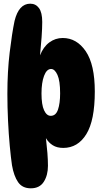

<svg xmlns="http://www.w3.org/2000/svg" viewBox="-20 -820 549 1041"><path d="M147 201Q101 201 78 167.5Q55 134 45 76Q39 35 33 -28.5Q27 -92 23.5 -166Q20 -240 20 -312Q20 -432 32.5 -536Q45 -640 59 -707Q82 -800 144 -800Q174 -800 191.5 -776Q209 -752 209 -701Q209 -667 205.5 -618Q202 -569 197 -520Q215 -566 247.5 -590Q280 -614 320 -614Q396 -614 445 -542Q494 -470 494 -324Q494 -167 448 -92.5Q402 -18 323 -18Q289 -18 266 -32.5Q243 -47 229 -71Q234 -29 237 9.5Q240 48 240 79Q240 130 217.5 165.5Q195 201 147 201ZM255 -192Q283 -192 294.5 -226Q306 -260 306 -314Q306 -382 291.5 -414Q277 -446 257 -446Q233 -446 219 -409Q205 -372 205 -313Q205 -252 219 -222Q233 -192 255 -192Z"/></svg>

Font: DynaPuff Condensed
Style: Bold
Weight: 700
Width: 3
Designer: Toshi Omagari, Jennifer Daniel
Foundry: Google Fonts
Version: Version 2.000; ttfautohint (v1.8.4.7-5d5b)